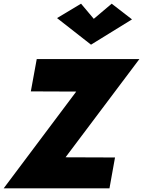

<svg xmlns="http://www.w3.org/2000/svg" viewBox="-45 -1020 775 1040"><path d="M463 -918 394 -1000 264 -922 448 -778 670 -915 560 -1000ZM122 -525 368 -524 -25 0H548L578 -167L310 -168L710 -700H154Z"/></svg>

Font: Jost* 800 Heavy Italic
Style: Italic
Weight: 800
Italic angle: -10°
Version: Version 3.200; ttfautohint (v0.97) -l 8 -r 50 -G 200 -x 14 -